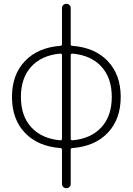

<svg xmlns="http://www.w3.org/2000/svg" viewBox="-20 -770 698 1010"><path d="M296 -488Q199 -479 144.5 -419.5Q90 -360 90 -260Q90 -160 144.5 -100.5Q199 -41 296 -32Q306 -32 306 -39V-481Q306 -488 296 -488ZM352 -481V-39Q352 -32 362 -32Q459 -41 513.5 -100.5Q568 -160 568 -260Q568 -360 513.5 -419.5Q459 -479 362 -488Q352 -488 352 -481ZM298 9Q179 0 111 -71.5Q43 -143 43 -260Q43 -377 111 -448.5Q179 -520 298 -529Q306 -529 306 -538V-727Q306 -737 312.5 -743.5Q319 -750 329 -750Q339 -750 345.5 -743.5Q352 -737 352 -727V-538Q352 -529 360 -529Q479 -520 547 -448.5Q615 -377 615 -260Q615 -143 547 -71.5Q479 0 360 9Q352 9 352 18V197Q352 207 345.5 213.5Q339 220 329 220Q319 220 312.5 213.5Q306 207 306 197V18Q306 9 298 9Z"/></svg>

Font: Rounded Mplus 1c Light
Style: Regular
Weight: 300
Version: Version 1.059.20150529